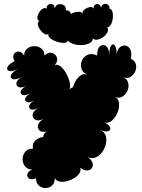

<svg xmlns="http://www.w3.org/2000/svg" viewBox="-20 -960 741 1002"><path d="M663 -653Q684 -644 689 -625Q694 -606 685.5 -587Q677 -568 660 -558Q643 -548 622 -558Q644 -548 649 -527.5Q654 -507 645 -486.5Q636 -466 618 -455.5Q600 -445 578 -455Q595 -448 599.5 -430Q604 -412 599 -391Q594 -370 582 -351.5Q570 -333 554 -324Q538 -315 521 -323Q549 -310 554.5 -296Q560 -282 546 -276Q532 -270 503 -282Q525 -272 531.5 -252Q538 -232 532.5 -208.5Q527 -185 513 -166Q499 -147 479.5 -138.5Q460 -130 438 -140Q459 -125 463 -109Q467 -93 459 -82Q451 -71 435 -70.5Q419 -70 398 -85Q404 -70 394.5 -55.5Q385 -41 366.5 -30Q348 -19 327 -14Q306 -9 289 -13Q272 -17 266 -32Q267 -6 252.5 7.5Q238 21 218.5 21.5Q199 22 183.5 9Q168 -4 168 -30Q145 -20 132.5 -28Q120 -36 122.5 -50.5Q125 -65 148 -75Q122 -76 109.5 -93Q97 -110 98 -131.5Q99 -153 112.5 -169Q126 -185 152 -184Q147 -211 165 -227Q183 -243 205 -245Q207 -264 224 -274Q199 -268 186.5 -279Q174 -290 179 -308.5Q184 -327 212 -342Q182 -326 165 -335Q148 -344 150.5 -363Q153 -382 183 -398Q156 -384 142.5 -389Q129 -394 132.5 -408.5Q136 -423 163 -437Q136 -423 122 -427.5Q108 -432 112 -446.5Q116 -461 143 -475Q113 -460 98.5 -464.5Q84 -469 88.5 -484Q93 -499 122 -514Q94 -499 78 -505.5Q62 -512 66 -528.5Q70 -545 98 -560Q65 -542 48 -547Q31 -552 37 -568Q43 -584 76 -602Q44 -585 28.5 -589.5Q13 -594 18.5 -609Q24 -624 56 -641Q44 -662 52 -676.5Q60 -691 76.5 -691Q93 -691 106 -670Q106 -694 122 -706.5Q138 -719 159 -719Q180 -719 196 -706.5Q212 -694 212 -670Q227 -685 242 -685Q257 -685 267.5 -675Q278 -665 278.5 -650Q279 -635 265 -620Q280 -626 295.5 -614Q311 -602 324 -579.5Q337 -557 343 -533.5Q349 -510 343 -494Q352 -502 361 -505Q366 -524 377 -541.5Q388 -559 403.5 -568Q419 -577 435 -570Q409 -583 404 -605Q399 -627 409 -647Q419 -667 440 -675Q461 -683 487 -670Q487 -707 502.5 -719Q518 -731 534 -719Q550 -707 550 -670Q550 -709 560 -722Q570 -735 579.5 -722Q589 -709 589 -670Q589 -697 602.5 -710.5Q616 -724 632.5 -722.5Q649 -721 659 -704Q669 -687 663 -653ZM334 -748Q330 -736 313 -736Q296 -736 276 -742.5Q256 -749 242.5 -760Q229 -771 233 -783Q224 -776 212 -783Q200 -790 190.5 -803Q181 -816 178 -829.5Q175 -843 185 -850Q174 -856 175 -868.5Q176 -881 183.5 -894Q191 -907 202 -914Q213 -921 223 -915Q223 -931 234 -936.5Q245 -942 255.5 -936.5Q266 -931 266 -915Q270 -934 285 -937.5Q300 -941 313.5 -932.5Q327 -924 323 -905Q334 -908 341 -902Q348 -896 350 -887Q365 -897 386.5 -898.5Q408 -900 412 -886Q407 -898 419 -908.5Q431 -919 446.5 -922.5Q462 -926 468 -915Q468 -931 478 -936.5Q488 -942 497.5 -936.5Q507 -931 507 -915Q508 -932 519 -937.5Q530 -943 541 -937Q552 -931 552 -914Q563 -913 567 -897.5Q571 -882 568.5 -863Q566 -844 558 -830.5Q550 -817 539 -818Q548 -807 541 -792.5Q534 -778 519 -767Q504 -756 488 -753Q472 -750 464 -761Q466 -747 452 -737.5Q438 -728 416.5 -725.5Q395 -723 372 -728Q349 -733 334 -748Z"/></svg>

Font: Rubik Bubbles
Style: Regular
Weight: 400
Designer: Hubert and Fischer, NaN
Foundry: Hubert and Fischer, NaN
Version: Version 2.200